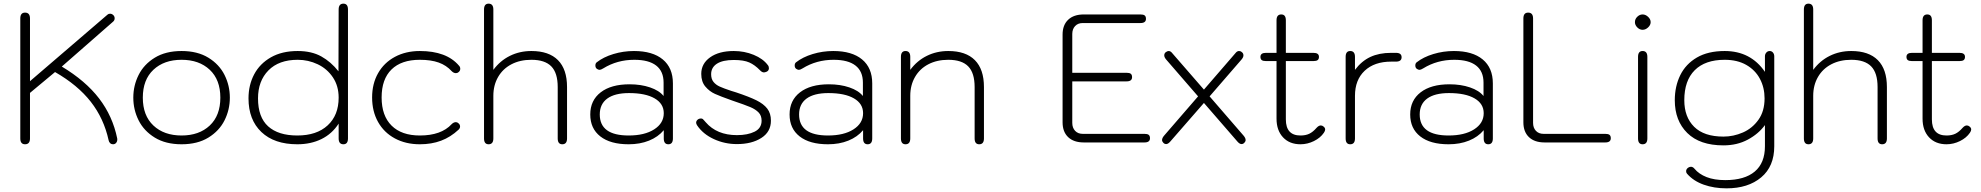

<svg xmlns="http://www.w3.org/2000/svg" viewBox="-20 -779 10831 1050"><path d="M574 -12Q548 -131 476.5 -222.5Q405 -314 281 -385L144 -271V-22Q144 10 117 10Q91 10 91 -22V-678Q91 -710 117 -710Q144 -710 144 -678V-335L568 -699Q573 -704 582 -704Q592 -704 600 -696Q607 -689 607 -679Q607 -668 599 -661L318 -415Q448 -337 522 -240.5Q596 -144 621 -22Q623 -9 616.5 0.5Q610 10 598 10Q589 10 582.5 4Q576 -2 574 -12Z M709 -245Q709 -311 738 -369Q767 -427 826.5 -463.5Q886 -500 973 -500Q1060 -500 1119.5 -463.5Q1179 -427 1208 -369Q1237 -311 1237 -245Q1237 -179 1208 -121Q1179 -63 1119.5 -26.5Q1060 10 973 10Q886 10 826.5 -26.5Q767 -63 738 -121Q709 -179 709 -245ZM1185 -245Q1185 -343 1127 -397.5Q1069 -452 973 -452Q877 -452 819 -397.5Q761 -343 761 -245Q761 -147 819 -92.5Q877 -38 973 -38Q1069 -38 1127 -92.5Q1185 -147 1185 -245Z M1339 -241Q1339 -314 1370 -372.5Q1401 -431 1461.5 -465.5Q1522 -500 1608 -500Q1684 -500 1737 -470.5Q1790 -441 1831 -389L1832 -727Q1832 -759 1858 -759Q1883 -759 1883 -727V-22Q1883 10 1858 10Q1832 10 1832 -22V-103Q1796 -47 1738 -18.5Q1680 10 1606 10Q1480 10 1409.5 -57Q1339 -124 1339 -241ZM1832 -245Q1832 -309 1800.5 -356Q1769 -403 1717.5 -427.5Q1666 -452 1608 -452Q1505 -452 1448 -394Q1391 -336 1391 -241Q1391 -138 1446.5 -88Q1502 -38 1606 -38Q1712 -38 1772 -93.5Q1832 -149 1832 -245Z M2015 -246Q2015 -321 2047.5 -378.5Q2080 -436 2139.5 -468Q2199 -500 2276 -500Q2422 -500 2490 -420Q2497 -413 2497 -403Q2497 -391 2487 -384Q2482 -379 2473 -379Q2461 -379 2450 -390Q2421 -422 2379 -437Q2337 -452 2276 -452Q2175 -452 2121 -399Q2067 -346 2067 -246Q2067 -146 2121.5 -92Q2176 -38 2276 -38Q2393 -38 2450 -100Q2461 -111 2473 -111Q2481 -111 2487 -105Q2496 -98 2496 -87Q2496 -78 2488 -70Q2444 -29 2392 -9.5Q2340 10 2276 10Q2199 10 2139.5 -22Q2080 -54 2047.5 -112Q2015 -170 2015 -246Z M2627 -22V-727Q2627 -759 2652 -759Q2678 -759 2678 -727V-397Q2715 -447 2768.5 -473.5Q2822 -500 2886 -500Q2982 -500 3031.5 -450Q3081 -400 3081 -303V-22Q3081 10 3055 10Q3030 10 3030 -22V-303Q3030 -380 2995 -416Q2960 -452 2886 -452Q2824 -452 2777 -427.5Q2730 -403 2704 -358Q2678 -313 2678 -255V-22Q2678 10 2652 10Q2627 10 2627 -22Z M3208 -153Q3208 -230 3265 -274Q3322 -318 3423 -318Q3485 -318 3535 -301Q3585 -284 3609 -254V-327Q3609 -389 3568.5 -420.5Q3528 -452 3449 -452Q3355 -452 3279 -405Q3266 -397 3259 -397Q3253 -397 3245 -402Q3236 -408 3236 -421Q3236 -432 3243 -438Q3280 -467 3334.5 -483.5Q3389 -500 3447 -500Q3549 -500 3604.5 -454Q3660 -408 3660 -323V-22Q3660 10 3635 10Q3610 10 3610 -22V-67Q3579 -30 3529.5 -10Q3480 10 3418 10Q3318 10 3263 -33Q3208 -76 3208 -153ZM3610 -160Q3610 -212 3560 -241Q3510 -270 3420 -270Q3342 -270 3301 -240Q3260 -210 3260 -153Q3260 -38 3418 -38Q3505 -38 3557.5 -71.5Q3610 -105 3610 -160Z M3792 -94Q3787 -102 3787 -108Q3787 -117 3794.5 -124Q3802 -131 3814 -131Q3820 -131 3824 -127.5Q3828 -124 3831.5 -119.5Q3835 -115 3839 -111Q3900 -40 4010 -40Q4069 -40 4107 -59Q4145 -78 4145 -119Q4145 -147 4128.5 -164Q4112 -181 4084 -193Q4056 -205 3982 -230Q3920 -252 3890 -265.5Q3860 -279 3837.5 -305.5Q3815 -332 3815 -375Q3815 -431 3863.5 -465.5Q3912 -500 3993 -500Q4051 -500 4102 -479Q4153 -458 4179 -423Q4185 -416 4185 -406Q4185 -393 4173 -387Q4163 -383 4158 -383Q4147 -383 4136 -395Q4108 -424 4077.5 -437.5Q4047 -451 3993 -451Q3932 -451 3900.5 -430.5Q3869 -410 3869 -373Q3869 -347 3882 -331Q3895 -315 3916 -305.5Q3937 -296 3979 -282L4005 -274Q4077 -250 4116.5 -230.5Q4156 -211 4176 -185Q4196 -159 4196 -119Q4196 -58 4143.5 -24.5Q4091 9 4010 9Q3943 9 3883.5 -18.5Q3824 -46 3792 -94Z M4298 -153Q4298 -230 4355 -274Q4412 -318 4513 -318Q4575 -318 4625 -301Q4675 -284 4699 -254V-327Q4699 -389 4658.5 -420.5Q4618 -452 4539 -452Q4445 -452 4369 -405Q4356 -397 4349 -397Q4343 -397 4335 -402Q4326 -408 4326 -421Q4326 -432 4333 -438Q4370 -467 4424.5 -483.5Q4479 -500 4537 -500Q4639 -500 4694.5 -454Q4750 -408 4750 -323V-22Q4750 10 4725 10Q4700 10 4700 -22V-67Q4669 -30 4619.5 -10Q4570 10 4508 10Q4408 10 4353 -33Q4298 -76 4298 -153ZM4700 -160Q4700 -212 4650 -241Q4600 -270 4510 -270Q4432 -270 4391 -240Q4350 -210 4350 -153Q4350 -38 4508 -38Q4595 -38 4647.5 -71.5Q4700 -105 4700 -160Z M4907 -22V-468Q4907 -500 4932 -500Q4958 -500 4958 -468V-397Q4995 -447 5048.5 -473.5Q5102 -500 5166 -500Q5262 -500 5311.5 -450Q5361 -400 5361 -303V-22Q5361 10 5335 10Q5310 10 5310 -22V-303Q5310 -380 5275 -416Q5240 -452 5166 -452Q5104 -452 5057 -427.5Q5010 -403 4984 -358Q4958 -313 4958 -255V-22Q4958 10 4932 10Q4907 10 4907 -22Z M5791 -110V-590Q5791 -642 5821.5 -671Q5852 -700 5907 -700H6217Q6233 -700 6240 -694.5Q6247 -689 6247 -676Q6247 -653 6217 -653H5901Q5875 -653 5859.5 -636.5Q5844 -620 5844 -593V-381H6141Q6157 -381 6164 -375.5Q6171 -370 6171 -357Q6171 -334 6141 -334H5844V-107Q5844 -80 5859.5 -63.5Q5875 -47 5901 -47H6239Q6255 -47 6262 -41.5Q6269 -36 6269 -23Q6269 0 6239 0H5907Q5852 0 5821.5 -29Q5791 -58 5791 -110Z M6792 -13Q6792 -5 6784 3Q6778 9 6770 9Q6759 9 6747 -5L6564 -216L6380 -5Q6368 9 6357 9Q6349 9 6343 3Q6335 -5 6335 -13Q6335 -24 6346 -37L6532 -252L6357 -454Q6347 -466 6347 -476Q6347 -488 6356 -494Q6364 -500 6371 -500Q6382 -500 6391 -488L6564 -289L6736 -488Q6745 -500 6756 -500Q6765 -500 6771 -494Q6780 -488 6780 -476Q6780 -466 6770 -454L6595 -252L6781 -37Q6792 -24 6792 -13Z M7227 -71Q7227 -63 7220 -53Q7201 -25 7165.5 -7.5Q7130 10 7092 10Q7032 10 6996.5 -28Q6961 -66 6961 -130V-445H6903Q6887 -445 6880 -450.5Q6873 -456 6873 -468Q6873 -490 6903 -490H6961V-668Q6961 -700 6987 -700Q7012 -700 7012 -668V-490H7163Q7193 -490 7193 -468Q7193 -456 7186 -450.5Q7179 -445 7163 -445H7012V-126Q7012 -38 7092 -38Q7120 -38 7140 -47.5Q7160 -57 7180 -80Q7192 -93 7203 -93Q7211 -93 7218 -87Q7227 -80 7227 -71Z M7339 -22V-468Q7339 -500 7364 -500Q7390 -500 7390 -468V-397Q7426 -445 7474 -467.5Q7522 -490 7588 -490H7614Q7645 -490 7645 -466Q7645 -442 7614 -442H7588Q7496 -442 7443 -392Q7390 -342 7390 -255V-22Q7390 10 7364 10Q7339 10 7339 -22Z M7692 -153Q7692 -230 7749 -274Q7806 -318 7907 -318Q7969 -318 8019 -301Q8069 -284 8093 -254V-327Q8093 -389 8052.5 -420.5Q8012 -452 7933 -452Q7839 -452 7763 -405Q7750 -397 7743 -397Q7737 -397 7729 -402Q7720 -408 7720 -421Q7720 -432 7727 -438Q7764 -467 7818.5 -483.5Q7873 -500 7931 -500Q8033 -500 8088.5 -454Q8144 -408 8144 -323V-22Q8144 10 8119 10Q8094 10 8094 -22V-67Q8063 -30 8013.5 -10Q7964 10 7902 10Q7802 10 7747 -33Q7692 -76 7692 -153ZM8094 -160Q8094 -212 8044 -241Q7994 -270 7904 -270Q7826 -270 7785 -240Q7744 -210 7744 -153Q7744 -38 7902 -38Q7989 -38 8041.5 -71.5Q8094 -105 8094 -160Z M8311 -110V-678Q8311 -710 8337 -710Q8364 -710 8364 -678V-107Q8364 -80 8379.5 -63.5Q8395 -47 8421 -47H8759Q8775 -47 8782 -41.5Q8789 -36 8789 -23Q8789 0 8759 0H8427Q8372 0 8341.5 -29Q8311 -58 8311 -110Z M8921 -658Q8921 -675 8934 -687.5Q8947 -700 8963 -700Q8979 -700 8993 -687Q9007 -674 9007 -658Q9007 -642 8993 -629Q8979 -616 8963 -616Q8947 -616 8934 -629Q8921 -642 8921 -658ZM8938 -22V-468Q8938 -500 8963 -500Q8989 -500 8989 -468V-22Q8989 10 8963 10Q8938 10 8938 -22Z M9206 171Q9201 166 9201 157Q9201 146 9212 138Q9220 133 9227 133Q9238 133 9247 144Q9271 173 9313 189.5Q9355 206 9415 206Q9521 206 9576.5 159Q9632 112 9632 21V-95Q9597 -47 9538.5 -15.5Q9480 16 9405 16Q9276 16 9207.5 -51.5Q9139 -119 9139 -231Q9139 -307 9169 -368Q9199 -429 9260 -464.5Q9321 -500 9412 -500Q9554 -500 9632 -386V-471Q9632 -483 9639.5 -491.5Q9647 -500 9658 -500Q9669 -500 9676 -491.5Q9683 -483 9683 -471V21Q9683 131 9611.5 191Q9540 251 9422 251Q9354 251 9297.5 231Q9241 211 9206 171ZM9630 -241Q9630 -300 9604.5 -348Q9579 -396 9530 -424Q9481 -452 9412 -452Q9305 -452 9248 -395Q9191 -338 9191 -231Q9191 -139 9245 -85.5Q9299 -32 9405 -32Q9460 -32 9511.5 -54.5Q9563 -77 9596.5 -124Q9630 -171 9630 -241Z M9845 -22V-727Q9845 -759 9870 -759Q9896 -759 9896 -727V-397Q9933 -447 9986.5 -473.5Q10040 -500 10104 -500Q10200 -500 10249.5 -450Q10299 -400 10299 -303V-22Q10299 10 10273 10Q10248 10 10248 -22V-303Q10248 -380 10213 -416Q10178 -452 10104 -452Q10042 -452 9995 -427.5Q9948 -403 9922 -358Q9896 -313 9896 -255V-22Q9896 10 9870 10Q9845 10 9845 -22Z M10760 -71Q10760 -63 10753 -53Q10734 -25 10698.5 -7.5Q10663 10 10625 10Q10565 10 10529.5 -28Q10494 -66 10494 -130V-445H10436Q10420 -445 10413 -450.5Q10406 -456 10406 -468Q10406 -490 10436 -490H10494V-668Q10494 -700 10520 -700Q10545 -700 10545 -668V-490H10696Q10726 -490 10726 -468Q10726 -456 10719 -450.5Q10712 -445 10696 -445H10545V-126Q10545 -38 10625 -38Q10653 -38 10673 -47.5Q10693 -57 10713 -80Q10725 -93 10736 -93Q10744 -93 10751 -87Q10760 -80 10760 -71Z"/></svg>

Font: Kodchasan ExtraLight
Style: Regular
Weight: 275
Version: Version 1.000; ttfautohint (v1.6)